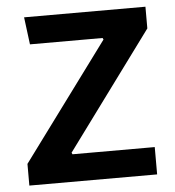

<svg xmlns="http://www.w3.org/2000/svg" viewBox="-48 -670 651 714"><g transform="rotate(-5 277.5 -312.5)"><path d="M33 0V-81L355 -517L352 -523H81L68 -625H521V-544L200 -108L203 -102H510V0Z"/></g></svg>

Font: Changa Medium
Style: Regular
Weight: 500
Designer: Eduardo Rodriguez Tunni
Foundry: Eduardo Rodriguez Tunni
Version: Version 3.003